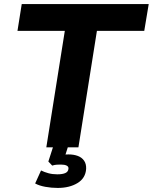

<svg xmlns="http://www.w3.org/2000/svg" viewBox="-20 -725 752 945"><path d="M208 0 299 -573H66L87 -705H712L690 -573H457L366 0ZM264 200Q233 200 203 194.5Q173 189 153 178L182 114Q198 122 218 127.5Q238 133 262 133Q288 133 302 126.5Q316 120 317 105Q318 95 308 90Q298 85 280 85Q272 85 260.5 85.5Q249 86 237 90L218 70L247 -20H320L295 59L263 43Q275 39 289.5 37Q304 35 317 35Q343 35 363 42.5Q383 50 394 66Q405 82 404 106Q401 152 361.5 176Q322 200 264 200Z"/></svg>

Font: Nunito Sans 10pt ExtraBold
Style: Italic
Weight: 800
Italic angle: -9°
Designer: Vernon Adams
Foundry: Vernon Adams
Version: Version 3.101;gftools[0.9.27]